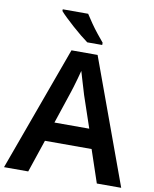

<svg xmlns="http://www.w3.org/2000/svg" viewBox="-99 -1011 872 1086"><g transform="rotate(10 336.5 -468.5)"><path d="M533 0 470 -187H202L139 0H0L261 -717H411L673 0ZM375 -481Q371 -495 363.5 -519.5Q356 -544 348.5 -569.5Q341 -595 336 -612Q331 -592 323.5 -565.5Q316 -539 309 -515.5Q302 -492 298 -481L237 -298H437ZM318 -937Q332 -915 351 -887.5Q370 -860 390.5 -834.5Q411 -809 427 -790V-777H341Q323 -790 299 -809.5Q275 -829 250.5 -851Q226 -873 205 -893Q184 -913 172 -927V-937Z"/></g></svg>

Font: Noto Sans Adlam Unjoined SemiBold
Style: Regular
Weight: 600
Version: Version 3.001